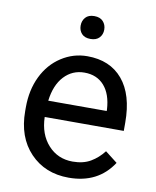

<svg xmlns="http://www.w3.org/2000/svg" viewBox="-82 -784 695 856"><g transform="rotate(10 265.0 -355.5)"><path d="M287.6 9.8Q180.2 9.8 112.8 -60.8Q45.4 -131.3 45.4 -249.5V-266.1Q45.4 -344.7 75.4 -406.5Q105.5 -468.3 159.4 -503.2Q213.4 -538.1 276.4 -538.1Q379.4 -538.1 436.5 -470.2Q493.7 -402.3 493.7 -275.9V-238.3H135.7Q137.7 -160.2 181.4 -112.1Q225.1 -64 292.5 -64Q340.3 -64 373.5 -83.5Q406.7 -103 431.6 -135.3L486.8 -92.3Q420.4 9.8 287.6 9.8ZM276.4 -463.9Q221.7 -463.9 184.6 -424.1Q147.5 -384.3 138.7 -312.5H403.3V-319.3Q399.4 -388.2 366.2 -426Q333 -463.9 276.4 -463.9ZM222.7 -667.5Q222.7 -689.5 236.1 -704.6Q249.5 -719.7 275.9 -719.7Q302.2 -719.7 315.9 -704.6Q329.6 -689.5 329.6 -667.5Q329.6 -645.5 315.9 -630.9Q302.2 -616.2 275.9 -616.2Q249.5 -616.2 236.1 -630.9Q222.7 -645.5 222.7 -667.5Z"/></g></svg>

Font: Roboto-ThirdPerson-AD3FC
Style: ThirdPerson-AD3FC
Weight: 400
Designer: Google
Version: Version 2.137; 2017